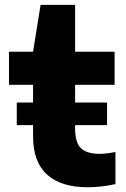

<svg xmlns="http://www.w3.org/2000/svg" viewBox="-20 -760 518 790"><path d="M49 -245V-338H116V-411H17V-547H116L147 -740H289V-547H451.5V-411H289V-338H420.5V-245H289V-232.5Q289 -173 313.2 -150Q337.5 -127 390 -127Q416.5 -127 455 -134.5V-2.5Q430 3 400 6.8Q370 10.5 341 10.5Q231.5 10.5 173.8 -41.5Q116 -93.5 116 -200V-245Z"/></svg>

Font: Encode Sans Expanded Expanded
Style: Bold
Weight: 700
Width: 7
Designer: Multiple Designers
Foundry: Impallari Type
Version: Version 3.000; ttfautohint (v1.8.3) -l 8 -r 50 -G 200 -x 14 